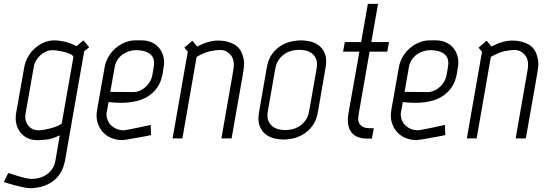

<svg xmlns="http://www.w3.org/2000/svg" viewBox="-56 -720 2869 999"><path d="M326 -423Q324 -432 310.5 -438.5Q297 -445 279.5 -449.5Q262 -454 244 -456.5Q226 -459 217 -459Q200 -459 184 -452Q168 -445 155 -433.5Q142 -422 132.5 -406.5Q123 -391 120 -373L77 -129Q71 -93 90.5 -67.5Q110 -42 145 -42Q154 -42 170 -44.5Q186 -47 204 -51.5Q222 -56 238.5 -62.5Q255 -69 265 -77ZM282 117Q275 154 258 181Q241 208 216.5 225Q192 242 162.5 250.5Q133 259 101 259Q86 259 62.5 254Q39 249 17 243Q-9 236 -36 227L-13 180Q13 189 37 196Q57 202 77.5 206.5Q98 211 109 211Q130 211 150.5 205Q171 199 187.5 187.5Q204 176 216 158.5Q228 141 232 118L255 -16Q217 2 190.5 5.5Q164 9 147 9H136Q108 9 86 -2Q64 -13 49 -32.5Q34 -52 28.5 -77.5Q23 -103 28 -132L70 -369Q75 -398 89.5 -424Q104 -450 125.5 -469Q147 -488 173 -499Q199 -510 227 -510Q250 -510 279.5 -503.5Q309 -497 343 -480L378 -510L408 -474L382 -453Z M636 -241H638Q656 -241 672.5 -248.5Q689 -256 702.5 -268.5Q716 -281 725 -297Q734 -313 737 -331L744 -373Q748 -397 742.5 -413.5Q737 -430 723.5 -440Q710 -450 691.5 -454.5Q673 -459 652 -459Q633 -459 614.5 -453Q596 -447 581 -436Q566 -425 555.5 -409Q545 -393 541 -373L518 -242ZM488 -368Q493 -398 508 -424Q523 -450 545 -469Q567 -488 593.5 -499Q620 -510 649 -510H683Q711 -510 734.5 -499Q758 -488 773 -469Q788 -450 794.5 -424Q801 -398 795 -368L790 -335Q782 -293 762 -264.5Q742 -236 713 -218Q684 -200 648 -192.5Q612 -185 573 -185Q557 -185 541 -186Q525 -187 509 -189L498 -129Q498 -89 524.5 -65.5Q551 -42 590 -42Q594 -42 616 -46.5Q638 -51 663 -56Q692 -62 728 -70L730 -17Q692 -9 661 -4Q635 1 610.5 5Q586 9 581 9Q549 9 522 -2.5Q495 -14 477 -35Q459 -56 451 -84.5Q443 -113 449 -147Z M1208 -427Q1216 -402 1213.5 -376.5Q1211 -351 1206 -324L1149 0H1096L1158 -355Q1167 -406 1145 -433Q1123 -460 1089 -460Q1070 -460 1039.5 -454Q1009 -448 967 -424L893 0H842L921 -451L903 -472L945 -508L970 -478Q1029 -509 1079 -509Q1124 -509 1160 -490.5Q1196 -472 1208 -427Z M1553 -144 1591 -361Q1597 -394 1588.5 -413.5Q1580 -433 1565 -443.5Q1550 -454 1532.5 -457.5Q1515 -461 1502 -461Q1489 -461 1469.5 -457.5Q1450 -454 1431.5 -443.5Q1413 -433 1397.5 -413.5Q1382 -394 1376 -361L1338 -144Q1332 -111 1340.5 -91.5Q1349 -72 1364 -61Q1379 -50 1397 -46.5Q1415 -43 1428 -43Q1441 -43 1460 -46.5Q1479 -50 1498 -61Q1517 -72 1532 -91.5Q1547 -111 1553 -144ZM1598 -137Q1590 -91 1568 -63Q1546 -35 1519 -19.5Q1492 -4 1465 1Q1438 6 1419 6Q1400 6 1375 1Q1350 -4 1328.5 -19.5Q1307 -35 1295.5 -63Q1284 -91 1292 -137L1332 -368Q1340 -414 1362 -442Q1384 -470 1410.5 -485Q1437 -500 1464 -505Q1491 -510 1510 -510Q1529 -510 1554.5 -505Q1580 -500 1601 -485Q1622 -470 1634 -442Q1646 -414 1638 -368Z M1757 -130 1814 -451H1729L1738 -501H1823L1858 -700H1911L1876 -501H1968L1959 -451H1867L1810 -125Q1806 -104 1809 -90.5Q1812 -77 1820.5 -68.5Q1829 -60 1841 -56.5Q1853 -53 1867 -53H1889L1879 1H1852Q1827 1 1807 -6.5Q1787 -14 1774 -29.5Q1761 -45 1756 -70Q1751 -95 1757 -130Z M2167 -241H2169Q2187 -241 2203.5 -248.5Q2220 -256 2233.5 -268.5Q2247 -281 2256 -297Q2265 -313 2268 -331L2275 -373Q2279 -397 2273.5 -413.5Q2268 -430 2254.5 -440Q2241 -450 2222.5 -454.5Q2204 -459 2183 -459Q2164 -459 2145.5 -453Q2127 -447 2112 -436Q2097 -425 2086.5 -409Q2076 -393 2072 -373L2049 -242ZM2019 -368Q2024 -398 2039 -424Q2054 -450 2076 -469Q2098 -488 2124.5 -499Q2151 -510 2180 -510H2214Q2242 -510 2265.5 -499Q2289 -488 2304 -469Q2319 -450 2325.5 -424Q2332 -398 2326 -368L2321 -335Q2313 -293 2293 -264.5Q2273 -236 2244 -218Q2215 -200 2179 -192.5Q2143 -185 2104 -185Q2088 -185 2072 -186Q2056 -187 2040 -189L2029 -129Q2029 -89 2055.5 -65.5Q2082 -42 2121 -42Q2125 -42 2147 -46.5Q2169 -51 2194 -56Q2223 -62 2259 -70L2261 -17Q2223 -9 2192 -4Q2166 1 2141.5 5Q2117 9 2112 9Q2080 9 2053 -2.5Q2026 -14 2008 -35Q1990 -56 1982 -84.5Q1974 -113 1980 -147Z M2739 -427Q2747 -402 2744.5 -376.5Q2742 -351 2737 -324L2680 0H2627L2689 -355Q2698 -406 2676 -433Q2654 -460 2620 -460Q2601 -460 2570.5 -454Q2540 -448 2498 -424L2424 0H2373L2452 -451L2434 -472L2476 -508L2501 -478Q2560 -509 2610 -509Q2655 -509 2691 -490.5Q2727 -472 2739 -427Z"/></svg>

Font: Marvel
Style: Italic
Weight: 400
Italic angle: -12°
Designer: Carolina Trebol
Foundry: Carolina Trebol
Version: Version 1.001